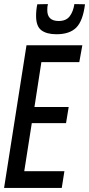

<svg xmlns="http://www.w3.org/2000/svg" viewBox="-22 -922 437 942"><path d="M-2 0 108 -700H382L367 -617H181L147 -397H315L302 -318H134L97 -82H294L281 0ZM255 -754Q207 -754 181 -773.5Q155 -793 155 -844Q155 -873 161 -901L213 -902Q211 -894 210.5 -887Q210 -880 210 -872Q210 -819 266 -819Q302 -819 319.5 -841.5Q337 -864 343 -902L395 -901Q385 -820 352.5 -787Q320 -754 255 -754Z"/></svg>

Font: Georama Condensed Medium
Style: Italic
Weight: 500
Width: 3
Italic angle: -9°
Designer: Jean-Baptiste Levee
Foundry: Production Type
Version: Version 1.000